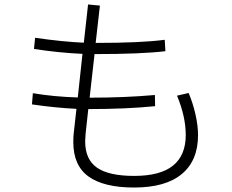

<svg xmlns="http://www.w3.org/2000/svg" viewBox="-20 -827 1040 859"><path d="M824 -411Q843 -366 854.5 -315.5Q866 -265 866 -222Q866 -109 793.5 -48.5Q721 12 580 12Q445 12 376.5 -37Q308 -86 308 -191Q308 -218 310 -232L322 -340Q223 -345 123 -360L127 -410Q223 -394 328 -391L349 -586Q241 -591 132 -608L137 -658Q261 -640 355 -636L374 -807L427 -802L408 -635Q613 -635 717 -649L720 -598Q613 -585 403 -585L381 -390Q540 -390 673 -402L674 -352Q545 -339 375 -339L363 -229Q361 -205 361 -195Q361 -113 414.5 -76.5Q468 -40 580 -40Q697 -40 754 -86Q811 -132 811 -223Q811 -305 772 -399Z"/></svg>

Font: IBM Plex Sans JP Light
Style: Regular
Weight: 300
Designer: Mike Abbink; Paul van der Laan; Pieter van Rosmalen; Wujin Sim; Yejin Wi; Jinhee Kim; Boomi Park; Yona Kim; Kichan Ma
Foundry: Sandoll Inc.
Version: Version 1.002